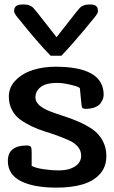

<svg xmlns="http://www.w3.org/2000/svg" viewBox="-20 -837 518 870"><path d="M258.3 -584.5H209.5Q181.2 -612.8 141.8 -658.7Q102.5 -704.6 86.4 -725.1Q80.6 -732.4 73 -741.7Q65.4 -751 61 -756.1Q56.6 -761.2 52.2 -767.3Q47.9 -773.4 45.9 -778.1Q43.9 -782.7 43.9 -787.1Q43.9 -802.7 53.5 -809.8Q63 -816.9 86.4 -816.9Q102.5 -816.9 113.8 -812.3Q125 -807.6 130.6 -801.8Q136.2 -795.9 147.9 -781.2L236.3 -668.5L324.7 -781.2Q336.4 -795.9 342 -801.8Q347.7 -807.6 358.9 -812.3Q370.1 -816.9 386.2 -816.9Q407.2 -816.9 415.5 -809.8Q423.8 -802.7 423.8 -787.1Q423.8 -782.7 421.9 -778.1Q419.9 -773.4 415.5 -767.3Q411.1 -761.2 406.7 -756.1Q402.3 -751 394.8 -741.7Q387.2 -732.4 381.3 -725.1Q366.2 -706.1 326.2 -659.7Q286.1 -613.3 258.3 -584.5ZM461.9 -129.4Q461.9 -80.1 431.9 -47.6Q401.9 -15.1 352.5 -1Q303.2 13.2 235.8 13.2Q132.3 13.2 74 -16.6Q15.6 -46.4 15.6 -107.9Q15.6 -177.7 101.1 -177.7Q114.7 -177.7 119.1 -172.4Q123.5 -167 123.5 -151.9V-85.4Q141.6 -75.7 177 -70.3Q212.4 -64.9 248.5 -64.9Q291.5 -64.9 319.6 -82.8Q347.7 -100.6 347.7 -131.8Q347.7 -153.8 333.5 -171.1Q319.3 -188.5 296.4 -199.2Q273.4 -210 243.9 -220.9Q214.4 -231.9 183.8 -241.2Q153.3 -250.5 123.8 -264.6Q94.2 -278.8 71.3 -295.4Q48.3 -312 34.2 -338.9Q20 -365.7 20 -399.4Q20 -442.9 52.2 -474.6Q84.5 -506.3 131.1 -520.5Q177.7 -534.7 231 -534.7Q449.7 -534.7 449.7 -407.7Q449.7 -399.9 447 -391.1Q444.3 -382.3 436.8 -370.6Q429.2 -358.9 411.4 -351.3Q393.6 -343.8 367.7 -343.8Q362.8 -343.8 359.6 -344.7Q356.4 -345.7 354.7 -346.9Q353 -348.1 351.8 -351.3Q350.6 -354.5 350.3 -356Q350.1 -357.4 349.4 -362.5Q348.6 -367.7 348.6 -369.6L341.8 -438Q335 -444.8 299.6 -453.1Q264.2 -461.4 238.8 -461.4Q189 -461.4 164.8 -442.9Q140.6 -424.3 140.6 -396Q140.6 -375.5 158.4 -359.9Q176.3 -344.2 204.6 -333.3Q232.9 -322.3 267.1 -311.5Q301.3 -300.8 335.4 -285.9Q369.6 -271 397.9 -252Q426.3 -232.9 444.1 -201.4Q461.9 -169.9 461.9 -129.4Z"/></svg>

Font: Coustard
Style: Regular
Weight: 400
Foundry: vernon adams
Version: Version 1.001